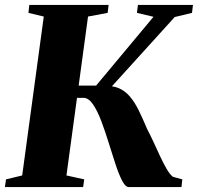

<svg xmlns="http://www.w3.org/2000/svg" viewBox="-30 -763 807 783"><path d="M495.5 0Q481.5 0 468 -26.2Q454.5 -52.5 440.8 -94Q427 -135.5 412.8 -182Q398.5 -228.5 382.8 -270Q367 -311.5 349 -337.8Q331 -364 310.5 -364H222.5L228.5 -414H362L596 -694.5L528.5 -710.5L532.5 -743H757L753 -710.5L682.5 -693.5L381 -361L393 -412Q429.5 -414.5 455 -403.2Q480.5 -392 500 -369Q519.5 -346 535.8 -312.8Q552 -279.5 569.5 -238Q583.5 -211.5 597.2 -181.5Q611 -151.5 624 -123.5Q637 -95.5 649.8 -73.8Q662.5 -52 675 -42L713.5 -31.5L710 0ZM-10 0 -5.5 -31.5 60.5 -47.5 148.5 -695.5 86 -710.5 89.5 -743H413L409 -710.5L329 -695.5L241 -47.5L313.5 -31.5L309 0Z"/></svg>

Font: Merriweather 96pt Black
Style: Italic
Weight: 900
Italic angle: -7.8°
Version: Version 2.101